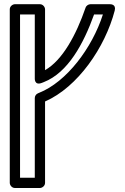

<svg xmlns="http://www.w3.org/2000/svg" viewBox="-20 -898 607 935"><path d="M183.5 -494.3 192.9 -498C311.4 -544 387.2 -686 438.1 -827.5H481.1C428.6 -663.9 303.9 -498.7 169.8 -445.7L165.2 -443.8C155.6 -440 149.4 -430.2 149.4 -420.6V-32.5H77.6V-827.5H149.4V-517.7C149.4 -517.7 146.1 -479.9 183.5 -494.3ZM199.4 -556.4V-852.5C199.4 -863.2 189.6 -877.5 174.4 -877.5H52.6C41.8 -877.5 27.6 -867.6 27.6 -852.5V-7.5C27.6 3.2 37.4 17.5 52.6 17.5H174.4C185.2 17.5 199.4 7.6 199.4 -7.5V-403.8C358.9 -473.7 491.7 -667.1 538.6 -846.2C547 -878.3 517.7 -877.5 514.4 -877.5H420.4C411.2 -877.5 400.3 -871.1 396.7 -860.6C351 -727.9 284.3 -604.6 199.4 -556.4Z"/></svg>

Font: Stormning Aesir
Style: Light
Weight: 400
Designer: Robert Jablonski, Mew Too
Foundry: Cannot Into Space Fonts
Version: Version 0.90